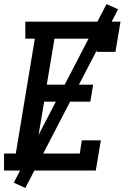

<svg xmlns="http://www.w3.org/2000/svg" viewBox="-21 -842 641 948"><path d="M-1 0V-84H57L151 -651H104V-735H574L549 -586H456L467 -651H248L210 -424H439L425 -340H197L154 -84H373L383 -149H477L452 0ZM104 86 47 60 505 -822 562 -796Z"/></svg>

Font: Iosevka Slab MdExObl
Style: Regular
Weight: 500
Width: 7
Italic angle: -9°
Monospace: yes
Designer: Belleve Invis
Foundry: Belleve Invis
Version: Version 11.1.1; ttfautohint (v1.8.3)